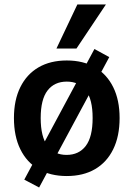

<svg xmlns="http://www.w3.org/2000/svg" viewBox="-20 -773 594 854"><path d="M277 10Q204 10 151.5 -20.5Q99 -51 70.5 -109Q42 -167 42 -248Q42 -328 70.5 -385.5Q99 -443 151.5 -473.5Q204 -504 277 -504Q350 -504 402.5 -473.5Q455 -443 483.5 -385.5Q512 -328 512 -248Q512 -167 483.5 -109Q455 -51 402.5 -20.5Q350 10 277 10ZM276 -84Q331 -84 361.5 -124Q392 -164 392 -248Q392 -331 362 -370.5Q332 -410 277 -410Q222 -410 191.5 -370.5Q161 -331 161 -248Q161 -164 191.5 -124Q222 -84 276 -84ZM154 61 88 26 400 -555 466 -519ZM231 -557 324 -753H451L320 -557Z"/></svg>

Font: Nunito Sans 10pt SemiCondensed
Style: Bold
Weight: 700
Width: 4
Designer: Vernon Adams
Foundry: Vernon Adams
Version: Version 3.101;gftools[0.9.27]